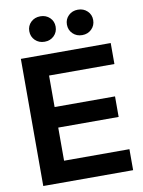

<svg xmlns="http://www.w3.org/2000/svg" viewBox="-101 -1013 804 1082"><g transform="rotate(-10 301.5 -472.5)"><path d="M57.1 0V-727.5H571.3V-607.4H197.3V-427.2H543V-309.6H197.3V-120.1H571.3V0ZM421.4 -799.3Q389.2 -799.3 367.7 -820.3Q346.2 -841.3 346.2 -872.6Q346.2 -903.3 367.7 -924.1Q389.2 -944.8 421.4 -944.8Q453.6 -944.8 475.1 -924.1Q496.6 -903.3 496.6 -872.6Q496.6 -841.3 475.1 -820.3Q453.6 -799.3 421.4 -799.3ZM206.5 -799.3Q173.8 -799.3 152.3 -820.3Q130.9 -841.3 130.9 -872.6Q130.9 -903.3 152.3 -924.1Q173.8 -944.8 206.5 -944.8Q238.8 -944.8 260.3 -924.1Q281.7 -903.3 281.7 -872.6Q281.7 -841.3 260.3 -820.3Q238.8 -799.3 206.5 -799.3Z"/></g></svg>

Font: Inter Cardless Display
Style: Bold
Weight: 700
Designer: Rasmus Andersson
Foundry: rsms
Version: Version 4.001;git-9221beed3